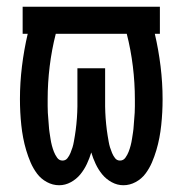

<svg xmlns="http://www.w3.org/2000/svg" viewBox="-20 -540 540 568"><path d="M155 8Q136 8 118.5 -1.5Q101 -11 89.5 -26.5Q78 -42 70.5 -59.5Q63 -77 57.5 -95.5Q52 -114 48.5 -132.5Q45 -151 43 -170Q41 -189 40 -208Q39 -227 39 -247Q39 -295 45 -344Q51 -393 62 -440H47V-520H453V-440H438Q449 -393 455 -344Q461 -295 461 -247Q461 -227 460 -208Q459 -189 457 -170Q455 -151 451.5 -132.5Q448 -114 442.5 -95.5Q437 -77 429.5 -59.5Q422 -42 410.5 -26.5Q399 -11 381.5 -1.5Q364 8 345 8Q327 8 310.5 -1Q294 -10 282.5 -24Q271 -38 263 -55Q255 -72 250 -89Q245 -72 237 -55Q229 -38 217.5 -24Q206 -10 189.5 -1Q173 8 155 8ZM165 -65Q174 -65 179.5 -72Q185 -79 188.5 -87.5Q192 -96 194.5 -104Q197 -112 198.5 -121Q200 -130 201.5 -138.5Q203 -147 204 -155.5Q205 -164 206 -173Q207 -182 207.5 -190.5Q208 -199 208.5 -207.5Q209 -216 209 -225Q209 -234 209 -242.5Q209 -251 209 -260V-338H291V-260Q291 -251 291 -242.5Q291 -234 291 -225Q291 -216 291.5 -207.5Q292 -199 292.5 -190.5Q293 -182 294 -173Q295 -164 296 -155.5Q297 -147 298.5 -138.5Q300 -130 301.5 -121Q303 -112 305.5 -104Q308 -96 311.5 -87.5Q315 -79 320.5 -72Q326 -65 335 -65Q345 -65 351 -73.5Q357 -82 360.5 -91Q364 -100 366.5 -109.5Q369 -119 370.5 -129Q372 -139 373.5 -148.5Q375 -158 375.5 -167.5Q376 -177 377 -187Q378 -197 378.5 -206.5Q379 -216 379 -226Q379 -236 379 -246Q379 -295 373 -344Q367 -393 355 -440H145Q133 -393 127 -344Q121 -295 121 -246Q121 -236 121 -226Q121 -216 121.5 -206.5Q122 -197 123 -187Q124 -177 124.5 -167.5Q125 -158 126.5 -148.5Q128 -139 129.5 -129Q131 -119 133.5 -109.5Q136 -100 139.5 -91Q143 -82 149 -73.5Q155 -65 165 -65Z"/></svg>

Font: Iosevka Custom Medium
Style: Regular
Weight: 500
Monospace: yes
Designer: Belleve Invis
Foundry: Belleve Invis
Version: Version 32.5.0; ttfautohint (v1.8.4)